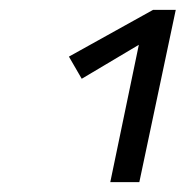

<svg xmlns="http://www.w3.org/2000/svg" viewBox="-20 -776 377 390"><path d="M337 -756 263 -406H204L262 -685L146 -616L120 -661L291 -756Z"/></svg>

Font: Ysabeau Medium
Style: Italic
Weight: 500
Italic angle: -12°
Designer: Christian Thalmann (Catharsis Fonts)
Version: Version 0.003